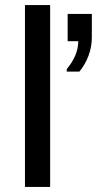

<svg xmlns="http://www.w3.org/2000/svg" viewBox="-20 -740 384 760"><path d="M244.2 -456.5V-466.5Q266 -492.5 277.8 -520Q289.5 -547.5 290 -576.8H247.8V-684.8H343.5V-592.5Q343.5 -555 330.6 -520Q317.8 -485 294.2 -456.5ZM78.8 0V-720H178.5V0Z"/></svg>

Font: Chivo Medium
Style: Regular
Weight: 500
Designer: Hector Gatti
Foundry: Omnibus-Type
Version: Version 2.002